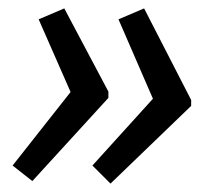

<svg xmlns="http://www.w3.org/2000/svg" viewBox="-20 -491 517 457"><path d="M243 -54 200 -97 344 -256 262 -445 323 -471 435 -253V-239ZM57 -60 10 -97 148 -272 72 -445 133 -471 238 -273V-258Z"/></svg>

Font: Noto IKEA Latin
Style: Italic
Weight: 400
Italic angle: -12°
Designer: Monotype Design Team
Foundry: Monotype Imaging Inc.
Version: Version 1.0